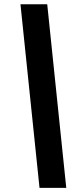

<svg xmlns="http://www.w3.org/2000/svg" viewBox="-20 -782 395 911"><path d="M167.5 109.4 77.1 -761.7H204.1L294.4 109.4Z"/></svg>

Font: Inter Tight
Style: Bold Italic
Weight: 700
Italic angle: -9.39999°
Designer: Rasmus Andersson
Foundry: rsms
Version: Version 3.004